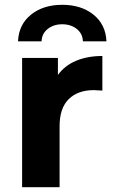

<svg xmlns="http://www.w3.org/2000/svg" viewBox="-20 -779 471 799"><path d="M406 -546V-402Q380 -404 371 -404Q304 -404 266 -366.5Q228 -329 228 -254V0H72V-538H221V-467Q249 -506 296.5 -526Q344 -546 406 -546ZM239 -759Q318 -759 369 -718Q420 -677 423 -607H325Q324 -639 299.5 -658.5Q275 -678 239 -678Q203 -678 178.5 -658.5Q154 -639 153 -607H55Q58 -677 109 -718Q160 -759 239 -759Z"/></svg>

Font: Idrija
Style: Bold
Weight: 700
Designer: Julieta Ulanovsky
Foundry: Julieta Ulanovsky
Version: Version 7.200